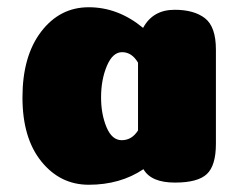

<svg xmlns="http://www.w3.org/2000/svg" viewBox="-20 -504 664 530"><path d="M225 6Q146 6 94 -58.5Q42 -123 42 -235Q42 -349 93.5 -416.5Q145 -484 225 -484Q306 -484 375 -427Q402 -477 462 -477Q516 -477 546 -453.5Q576 -430 576 -367V-107Q576 -47 551 -23.5Q526 0 463 0Q397 0 376 -37Q312 6 225 6ZM361 -331Q344 -360 317 -360Q291 -360 275 -322Q259 -284 259 -235Q259 -189 274 -153Q289 -117 316 -117Q344 -117 361 -144Z"/></svg>

Font: Coiny 2.0
Style: Regular
Weight: 400
Version: Version 1.001 July 11, 2018